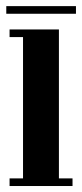

<svg xmlns="http://www.w3.org/2000/svg" viewBox="-20 -622 274 642"><path d="M12 0V-25.5H57V-498H12V-523.5H177V-25.5H222.5V0ZM1 -576V-601.5H234V-576Z"/></svg>

Font: Imbue 50pt
Style: Bold
Weight: 700
Designer: Tyler Finck
Foundry: Etcetera Type Company
Version: Version 1.102; ttfautohint (v1.8.3)